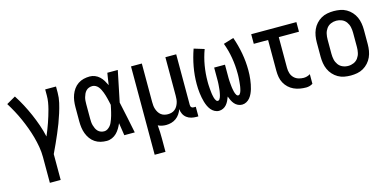

<svg xmlns="http://www.w3.org/2000/svg" viewBox="-70 -928 3139 1543"><g transform="rotate(-15 1500.0 -156.5)"><path d="M190 215V0Q190 -43 182.5 -86Q175 -129 163.5 -170.5Q152 -212 137 -252.5Q122 -293 104.5 -332.5Q87 -372 66.5 -410Q46 -448 23 -485L98 -528Q126 -485 150 -439.5Q174 -394 194.5 -347Q215 -300 232 -251Q249 -202 260 -152Q271 -178 281 -203.5Q291 -229 300 -255Q309 -281 317 -307Q325 -333 332 -359.5Q339 -386 343.5 -413.5Q348 -441 348 -468V-520H438V-468Q438 -427 428.5 -386Q419 -345 406.5 -305.5Q394 -266 379.5 -227.5Q365 -189 348.5 -151Q332 -113 315 -75Q298 -37 280 0V215Z M720 8Q694 8 669 2Q644 -4 622.5 -18.5Q601 -33 586 -54Q571 -75 562 -99Q553 -123 549.5 -148.5Q546 -174 546 -200V-320Q546 -346 549.5 -371.5Q553 -397 562 -421Q571 -445 586 -466Q601 -487 622.5 -501.5Q644 -516 669 -522Q694 -528 720 -528Q742 -528 763 -519.5Q784 -511 800.5 -495.5Q817 -480 828.5 -461Q840 -442 850 -421Q853 -446 857 -470.5Q861 -495 865 -520H952Q938 -456 925.5 -391.5Q913 -327 899 -263Q914 -198 927 -132Q940 -66 954 0H867Q863 -26 859 -52Q855 -78 851 -104Q842 -83 830 -63Q818 -43 802 -27Q786 -11 764.5 -1.5Q743 8 720 8ZM720 -72Q735 -72 747.5 -80Q760 -88 769.5 -99Q779 -110 785 -123.5Q791 -137 796 -150.5Q801 -164 805 -178Q809 -192 812.5 -206.5Q816 -221 819 -235Q822 -249 825 -264Q822 -278 819 -291.5Q816 -305 812.5 -319Q809 -333 805 -346.5Q801 -360 796 -373Q791 -386 784.5 -399Q778 -412 769 -423Q760 -434 747 -441Q734 -448 720 -448Q706 -448 692 -443Q678 -438 668 -427.5Q658 -417 652 -404Q646 -391 642 -377Q638 -363 637 -348.5Q636 -334 636 -320V-200Q636 -186 637 -171.5Q638 -157 642 -143Q646 -129 652 -116Q658 -103 668 -92.5Q678 -82 692 -77Q706 -72 720 -72Z M1062 215V-520H1152V-200Q1152 -185 1153.5 -169.5Q1155 -154 1160 -139.5Q1165 -125 1173 -112Q1181 -99 1193 -89.5Q1205 -80 1220 -76Q1235 -72 1250 -72Q1265 -72 1280 -76Q1295 -80 1307 -89.5Q1319 -99 1327 -112Q1335 -125 1340 -139.5Q1345 -154 1346.5 -169.5Q1348 -185 1348 -200V-520H1438V-99Q1438 -93 1439.5 -88Q1441 -83 1445 -79Q1449 -75 1454 -73.5Q1459 -72 1465 -72H1481V8H1465Q1444 8 1423 3Q1402 -2 1385 -15Q1368 -28 1358.5 -47.5Q1349 -67 1348 -88Q1340 -67 1327.5 -48.5Q1315 -30 1297 -17Q1279 -4 1257.5 2Q1236 8 1214 8Q1197 8 1179.5 4.5Q1162 1 1147 -7Q1150 22 1151 50.5Q1152 79 1152 107V215Z M1654 8Q1635 8 1617.5 -1.5Q1600 -11 1588 -26Q1576 -41 1568 -58.5Q1560 -76 1554.5 -94.5Q1549 -113 1545.5 -132Q1542 -151 1539.5 -170Q1537 -189 1536 -208.5Q1535 -228 1535 -247Q1535 -318 1548 -389Q1561 -460 1585 -528L1670 -502Q1647 -440 1636 -375Q1625 -310 1625 -245Q1625 -237 1625 -229.5Q1625 -222 1625.5 -214Q1626 -206 1626.5 -198.5Q1627 -191 1627.5 -183Q1628 -175 1629 -167.5Q1630 -160 1630.5 -152.5Q1631 -145 1632.5 -137Q1634 -129 1635.5 -121.5Q1637 -114 1639 -106.5Q1641 -99 1644 -92Q1647 -85 1652 -78.5Q1657 -72 1665 -72Q1674 -72 1679 -79.5Q1684 -87 1687 -94.5Q1690 -102 1692 -110.5Q1694 -119 1695.5 -127Q1697 -135 1698.5 -143.5Q1700 -152 1700.5 -160Q1701 -168 1702 -176.5Q1703 -185 1703.5 -193.5Q1704 -202 1704.5 -210Q1705 -218 1705 -226.5Q1705 -235 1705 -243.5Q1705 -252 1705 -260V-338H1795V-260Q1795 -252 1795 -243.5Q1795 -235 1795 -226.5Q1795 -218 1795.5 -210Q1796 -202 1796.5 -193.5Q1797 -185 1798 -176.5Q1799 -168 1799.5 -160Q1800 -152 1801.5 -143.5Q1803 -135 1804.5 -127Q1806 -119 1808 -110.5Q1810 -102 1813 -94.5Q1816 -87 1821 -79.5Q1826 -72 1835 -72Q1843 -72 1848 -78.5Q1853 -85 1856 -92Q1859 -99 1861 -106.5Q1863 -114 1864.5 -121.5Q1866 -129 1867.5 -137Q1869 -145 1869.5 -152.5Q1870 -160 1871 -167.5Q1872 -175 1872.5 -183Q1873 -191 1873.5 -198.5Q1874 -206 1874.5 -214Q1875 -222 1875 -229.5Q1875 -237 1875 -245Q1875 -310 1864 -375Q1853 -440 1830 -502L1915 -528Q1939 -460 1952 -389Q1965 -318 1965 -247Q1965 -228 1964 -208.5Q1963 -189 1960.5 -170Q1958 -151 1954.5 -132Q1951 -113 1945.5 -94.5Q1940 -76 1932 -58.5Q1924 -41 1912 -26Q1900 -11 1882.5 -1.5Q1865 8 1846 8Q1828 8 1811.5 0Q1795 -8 1783.5 -21.5Q1772 -35 1764 -51.5Q1756 -68 1750 -85Q1744 -68 1736 -51.5Q1728 -35 1716.5 -21.5Q1705 -8 1688.5 0Q1672 8 1654 8Z M2379 8Q2353 8 2327 3.5Q2301 -1 2277 -12Q2253 -23 2234 -41Q2215 -59 2202.5 -82Q2190 -105 2185.5 -131Q2181 -157 2181 -184V-440H2062V-520H2438V-440H2270V-184Q2270 -161 2276.5 -139.5Q2283 -118 2298.5 -102Q2314 -86 2335.5 -79Q2357 -72 2379 -72Q2393 -72 2407.5 -76Q2422 -80 2434 -88V-8Q2422 0 2407.5 4Q2393 8 2379 8Z M2750 8Q2723 8 2696 3Q2669 -2 2645.5 -15.5Q2622 -29 2603.5 -49.5Q2585 -70 2574 -94.5Q2563 -119 2558.5 -146Q2554 -173 2554 -200V-320Q2554 -347 2558.5 -374Q2563 -401 2574 -425.5Q2585 -450 2603.5 -470.5Q2622 -491 2645.5 -504.5Q2669 -518 2696 -523Q2723 -528 2750 -528Q2777 -528 2804 -523Q2831 -518 2854.5 -504.5Q2878 -491 2896.5 -470.5Q2915 -450 2926 -425.5Q2937 -401 2941.5 -374Q2946 -347 2946 -320V-200Q2946 -173 2941.5 -146Q2937 -119 2926 -94.5Q2915 -70 2896.5 -49.5Q2878 -29 2854.5 -15.5Q2831 -2 2804 3Q2777 8 2750 8ZM2750 -72Q2774 -72 2796 -81.5Q2818 -91 2832 -110.5Q2846 -130 2851 -153Q2856 -176 2856 -200V-320Q2856 -344 2851 -367Q2846 -390 2832 -409.5Q2818 -429 2796 -438.5Q2774 -448 2750 -448Q2726 -448 2704 -438.5Q2682 -429 2668 -409.5Q2654 -390 2649 -367Q2644 -344 2644 -320V-200Q2644 -176 2649 -153Q2654 -130 2668 -110.5Q2682 -91 2704 -81.5Q2726 -72 2750 -72Z"/></g></svg>

Font: Iosevka Bendy Medium
Style: Regular
Weight: 500
Monospace: yes
Designer: Belleve Invis
Foundry: Belleve Invis
Version: Version 30.1.2